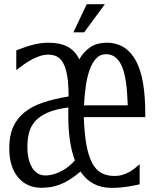

<svg xmlns="http://www.w3.org/2000/svg" viewBox="-20 -888 746 921"><path d="M528.8 -43.9Q550.3 -43.9 567.6 -49.3Q585 -54.7 599.6 -62.7Q614.3 -70.8 626.5 -80.8Q638.7 -90.8 649.9 -100.1V-3.9Q637.2 -1.5 624.3 1.5Q611.3 4.4 595.5 6.8Q579.6 9.3 560.1 11.2Q540.5 13.2 515.1 13.2Q418 13.2 366.2 -64.9Q338.9 -42 314.7 -26.9Q290.5 -11.7 267.8 -2.9Q245.1 5.9 222.9 9.3Q200.7 12.7 177.7 12.7Q144 12.7 116 0.2Q87.9 -12.2 67.4 -36.4Q46.9 -60.5 35.6 -95.9Q24.4 -131.3 24.4 -177.7Q24.4 -236.8 43 -278.6Q61.5 -320.3 97.7 -349.4Q133.8 -378.4 187 -396.2Q240.2 -414.1 309.1 -425.3Q309.1 -484.4 302.5 -523.2Q295.9 -562 283.4 -585Q271 -607.9 252.9 -616.9Q234.9 -626 212.4 -626Q192.9 -626 173.3 -619.9Q153.8 -613.8 134.5 -603.5Q115.2 -593.3 95.9 -579.8Q76.7 -566.4 58.1 -551.8V-646.5Q78.6 -654.3 97.2 -660.9Q115.7 -667.5 134.5 -672.4Q153.3 -677.2 172.4 -680.2Q191.4 -683.1 212.9 -683.1Q267.6 -683.1 304 -664.1Q340.3 -645 360.4 -603.5Q382.3 -641.6 414.6 -662.4Q446.8 -683.1 490.2 -683.1Q539.6 -683.1 575 -660.4Q610.4 -637.7 633.1 -594.5Q655.8 -551.3 666.3 -488.3Q676.8 -425.3 676.8 -344.2V-326.2H381.8Q384.8 -248.5 394.3 -194.8Q403.8 -141.1 421.4 -107.4Q439 -73.7 465.6 -58.8Q492.2 -43.9 528.8 -43.9ZM196.8 -46.4Q217.8 -46.4 238.5 -52.5Q259.3 -58.6 277.8 -68.8Q296.4 -79.1 312 -92Q327.6 -105 339.4 -118.7Q307.6 -200.7 307.6 -333Q307.6 -343.3 307.6 -353Q307.6 -362.8 308.1 -372.6Q247.1 -364.7 208.5 -347.7Q169.9 -330.6 148.4 -306.2Q127 -281.7 119.1 -250.5Q111.3 -219.2 111.3 -183.6Q111.3 -152.8 117.2 -127.4Q123 -102.1 134 -84Q145 -65.9 160.9 -56.2Q176.8 -46.4 196.8 -46.4ZM592.8 -382.8Q591.8 -411.1 589.8 -440.4Q587.9 -469.7 583.7 -497.1Q579.6 -524.4 572.5 -548.3Q565.4 -572.3 554.2 -589.8Q543 -607.4 526.9 -617.7Q510.7 -627.9 488.8 -627.9Q459.5 -627.9 440.2 -606.4Q420.9 -585 408.9 -550.3Q397 -515.6 391.1 -471.7Q385.3 -427.7 382.8 -382.8ZM332 -732.9 396 -867.7H482.9L383.8 -732.9Z"/></svg>

Font: Crushed
Style: Regular
Weight: 400
Width: 3
Designer: Astigmatic (AOETI)
Foundry: Astigmatic (AOETI)
Version: Version 001.000